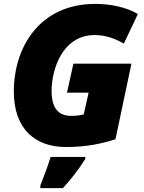

<svg xmlns="http://www.w3.org/2000/svg" viewBox="-20 -745 738 986"><path d="M319 10C426 10 505 -8 573 -30L655 -418H357L324 -269H435L410 -157C384 -152 372 -150 346 -150C281 -150 245 -188 245 -278C245 -388 300 -565 467 -565C524 -565 575 -545 616 -521L688 -673C630 -707 552 -725 469 -725C185 -725 51 -504 51 -275C51 -86 157 10 319 10ZM187 221H303C347 173 385 124 418 71V61H240C227 104 204 165 187 208Z"/></svg>

Font: Noto Sans UI Black
Style: Italic
Weight: 900
Italic angle: -372°
Designer: Monotype Design Team
Foundry: Monotype Imaging Inc.
Version: Version 1.901